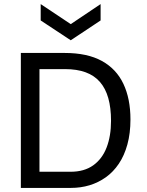

<svg xmlns="http://www.w3.org/2000/svg" viewBox="-20 -919 717 939"><path d="M130 0V-79H325Q392 -79 436 -110.5Q480 -142 501.5 -198Q523 -254 523 -328Q523 -392 509.5 -439.5Q496 -487 468.5 -518.5Q441 -550 398.5 -565.5Q356 -581 298 -581H130V-660H296Q407 -660 478 -621Q549 -582 583.5 -509Q618 -436 618 -335Q618 -267 603 -212.5Q588 -158 561 -118Q534 -78 497.5 -52Q461 -26 418 -13Q375 0 327 0ZM82 0V-660H173V0ZM179 -899 326 -801 472 -899V-819L326 -722L179 -819Z"/></svg>

Font: Bricolage Grotesque 24pt
Style: Regular
Weight: 400
Designer: Mathieu Triay
Foundry: Atelier Triay
Version: Version 1.001;gftools[0.9.33.dev8+g029e19f]